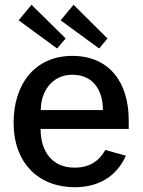

<svg xmlns="http://www.w3.org/2000/svg" viewBox="-20 -774 599 804"><path d="M519 -234V-271C519 -431 436 -540 283 -540C128 -540 37 -424 37 -260C37 -91 142 10 293 10C392 10 468 -34 507 -122L421 -146C394 -98 353 -72 292 -72C199 -72 150 -139 150 -234ZM58 -689 219 -571 255 -613 112 -754ZM234 -689 395 -571 430 -613 288 -754ZM151 -313C150 -385 194 -461 283 -461C371 -461 411 -395 411 -313Z"/></svg>

Font: Cheyenne Sans Medium
Style: Regular
Weight: 500
Designer: The Public Sans project authors (U.S. Web Design System), Libre Franklin designed by Pablo Impallari and Rodrigo Fuenzal
Foundry: The Cheyenne Sans Project Authors
Version: Version 2.007